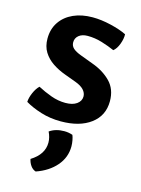

<svg xmlns="http://www.w3.org/2000/svg" viewBox="-119 -578 678 923"><g transform="rotate(15 220.0 -116.5)"><path d="M26.5 -35.5Q27.5 -56.5 38.5 -81.8Q49.5 -107 64.5 -121Q96.5 -104 132.2 -91Q168 -78 204 -78Q240 -78 260.2 -92.5Q280.5 -107 281 -129.5Q281 -148 267.2 -163Q253.5 -178 225 -188.5L168 -209.5Q133.5 -222 104.8 -241.2Q76 -260.5 58.8 -288.2Q41.5 -316 41.5 -355Q41.5 -402.5 65 -437.2Q88.5 -472 130 -490.8Q171.5 -509.5 225.5 -509.5Q268.5 -509.5 317 -498Q365.5 -486.5 396.5 -471Q397.5 -449 387.5 -422Q377.5 -395 361.5 -382.5Q333.5 -395 297.8 -406Q262 -417 225.5 -417Q198 -417 181.8 -403.8Q165.5 -390.5 165.5 -369.5Q165.5 -351.5 178.5 -339.8Q191.5 -328 218.5 -318L280 -295Q336.5 -275 373 -238Q409.5 -201 409.5 -141Q409.5 -69 354.2 -27.8Q299 13.5 205.5 13.5Q152.5 13.5 106.2 -1Q60 -15.5 26.5 -35.5ZM277 61.5Q281 70.5 284 86.2Q287 102 287 116.5Q287 171.5 250.5 213.8Q214 256 152 277.5Q136.5 272.5 126.2 258Q116 243.5 112.5 225.5Q175.5 186.5 175.5 128Q175.5 114.5 172 101Q168.5 87.5 162.5 75.5Q192 54.5 235.5 54.5Q257 54.5 277 61.5Z"/></g></svg>

Font: Signika Negative Light SemiBold
Style: Regular
Weight: 600
Version: Version 2.001